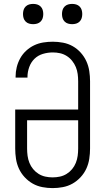

<svg xmlns="http://www.w3.org/2000/svg" viewBox="-20 -957 540 985"><path d="M250 8Q224 8 197.5 3Q171 -2 148 -15Q125 -28 106.5 -48Q88 -68 77 -92Q66 -116 62 -142.5Q58 -169 58 -195V-395H381V-540Q381 -559 378.5 -577.5Q376 -596 369 -613Q362 -630 350 -645Q338 -660 322 -670Q306 -680 288 -684Q270 -688 251 -688Q225 -688 200 -680.5Q175 -673 157 -655.5Q139 -638 130 -613Q121 -588 121 -563V-559H60V-564Q60 -589 66 -613Q72 -637 84 -658.5Q96 -680 114.5 -697Q133 -714 155 -724.5Q177 -735 201.5 -739Q226 -743 251 -743Q277 -743 303.5 -738Q330 -733 353 -720Q376 -707 394 -687Q412 -667 423 -643Q434 -619 438 -592.5Q442 -566 442 -540V-195Q442 -169 438 -142.5Q434 -116 423 -92Q412 -68 393.5 -48Q375 -28 352 -15Q329 -2 302.5 3Q276 8 250 8ZM250 -47Q269 -47 287.5 -51Q306 -55 322 -65Q338 -75 350 -89.5Q362 -104 369 -121.5Q376 -139 378.5 -157.5Q381 -176 381 -195V-340H119V-195Q119 -176 121.5 -157.5Q124 -139 131 -121.5Q138 -104 150 -89.5Q162 -75 178 -65Q194 -55 212.5 -51Q231 -47 250 -47ZM350 -833Q339 -833 329 -836Q319 -839 311.5 -846.5Q304 -854 301 -864Q298 -874 298 -885Q298 -896 301 -906Q304 -916 311.5 -923.5Q319 -931 329 -934Q339 -937 350 -937Q361 -937 371 -934Q381 -931 388.5 -923.5Q396 -916 399 -906Q402 -896 402 -885Q402 -874 399 -864Q396 -854 388.5 -846.5Q381 -839 371 -836Q361 -833 350 -833ZM150 -833Q139 -833 129 -836Q119 -839 111.5 -846.5Q104 -854 101 -864Q98 -874 98 -885Q98 -896 101 -906Q104 -916 111.5 -923.5Q119 -931 129 -934Q139 -937 150 -937Q161 -937 171 -934Q181 -931 188.5 -923.5Q196 -916 199 -906Q202 -896 202 -885Q202 -874 199 -864Q196 -854 188.5 -846.5Q181 -839 171 -836Q161 -833 150 -833Z"/></svg>

Font: Iosevka Fixed Light
Style: Regular
Weight: 300
Monospace: yes
Designer: Belleve Invis
Foundry: Belleve Invis
Version: Version 32.3.0